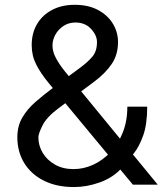

<svg xmlns="http://www.w3.org/2000/svg" viewBox="-20 -754 680 784"><path d="M282.2 9.8Q210.9 9.8 158.9 -16.4Q106.9 -42.5 78.9 -88.4Q50.8 -134.3 50.8 -193.4Q50.8 -238.8 70.8 -273.4Q90.8 -308.1 125.2 -338.1Q159.7 -368.2 203.1 -400.4L308.6 -478.5Q338.4 -500.5 357.2 -522.7Q376 -544.9 376 -582Q376 -609.9 351.8 -636Q327.6 -662.1 288.1 -662.1Q260.7 -662.1 239.5 -648.2Q218.3 -634.3 206.3 -612.8Q194.3 -591.3 194.3 -568.4Q194.3 -543 208.5 -516.6Q222.7 -490.2 244.6 -463.1Q266.6 -436 290 -407.2L624 0H522.5L247.1 -332Q209 -378.4 177.7 -416.3Q146.5 -454.1 127.9 -490.5Q109.4 -526.9 109.4 -569.3Q109.4 -618.7 131.3 -655.8Q153.3 -692.9 192.9 -713.6Q232.4 -734.4 285.2 -734.4Q340.3 -734.4 379.9 -713.4Q419.4 -692.4 440.7 -657.7Q461.9 -623 461.9 -582Q461.9 -530.3 435.8 -492.2Q409.7 -454.1 365.2 -420.9L219.7 -312.5Q170.9 -276.4 153.8 -242.2Q136.7 -208 136.7 -193.4Q136.7 -159.2 154.5 -129.6Q172.4 -100.1 204.6 -81.8Q236.8 -63.5 280.3 -63.5Q321.3 -63.5 360.4 -81.3Q399.4 -99.1 430.9 -132.3Q462.4 -165.5 481.2 -212.6Q500 -259.8 500 -318.4H581.1Q581.1 -246.1 564.5 -200.2Q547.9 -154.3 526.9 -128.4Q505.9 -102.5 493.2 -89.8Q488.8 -84.5 485.1 -79.1Q481.4 -73.7 477.5 -68.4Q441.9 -28.8 388.2 -9.5Q334.5 9.8 282.2 9.8Z"/></svg>

Font: Inter V
Style: 
Weight: 400
Designer: Rasmus Andersson
Foundry: rsms
Version: Version 4.000;git-a3f224843